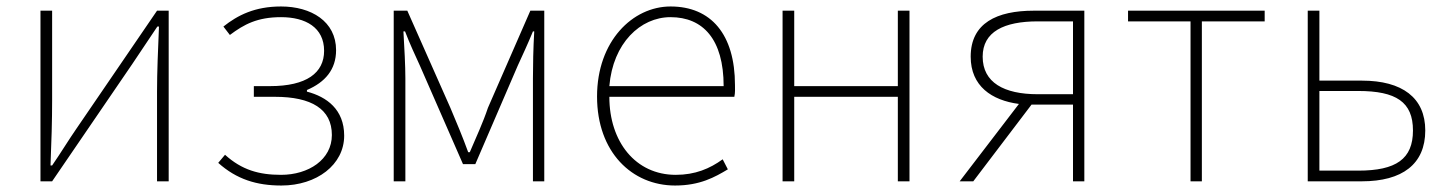

<svg xmlns="http://www.w3.org/2000/svg" viewBox="-20 -560 4472 593"><path d="M105 0H141L389 -363L466 -478H471C468 -406 465 -337 465 -277V0H501V-527H465L217 -164C194 -131 164 -82 141 -49H136C139 -121 141 -189 141 -249V-527H105Z M849 13C958 13 1043 -51 1043 -141C1043 -222 989 -261 928 -277V-282C984 -306 1018 -345 1018 -405C1018 -494 941 -540 848 -540C767 -540 714 -513 670 -478L690 -452C734 -485 775 -507 848 -507C924 -507 981 -475 981 -403C981 -335 927 -294 814 -294H764V-261H829C942 -261 1005 -223 1005 -143C1005 -67 933 -20 848 -20C780 -20 727 -35 675 -82L654 -57C711 -6 773 13 849 13Z M1196 0H1232V-318C1232 -357 1229 -412 1226 -463H1231C1246 -424 1261 -392 1277 -357L1410 -53H1448L1579 -357C1595 -392 1610 -424 1626 -463H1630C1627 -412 1626 -357 1626 -318V0H1661V-527H1618L1487 -227C1472 -182 1451 -137 1431 -90H1426C1409 -137 1390 -182 1371 -227L1238 -527H1196Z M2065 13C2142 13 2188 -13 2228 -37L2212 -68C2172 -39 2127 -20 2067 -20C1943 -20 1862 -122 1862 -261H2248C2251 -274 2250 -286 2250 -297C2250 -454 2176 -540 2051 -540C1934 -540 1824 -433 1824 -262C1824 -90 1932 13 2065 13ZM1862 -294C1873 -427 1958 -507 2051 -507C2151 -507 2215 -439 2215 -294Z M2397 0H2433V-261H2753V0H2789V-527H2753V-294H2433V-527H2397Z M3173 -527C3059 -527 2978 -489 2978 -385C2978 -294 3043 -250 3127 -239L2944 0H2986L3166 -237H3294V0H3329V-527ZM3294 -269H3185C3081 -269 3015 -305 3015 -385C3015 -462 3081 -494 3185 -494H3294Z M3657 0H3692V-494H3886V-527H3464V-494H3657Z M4019 0H4186C4311 0 4382 -53 4382 -157C4382 -258 4311 -311 4186 -311H4055V-527H4019ZM4055 -33V-279H4175C4292 -279 4344 -245 4344 -157C4344 -69 4292 -33 4175 -33Z"/></svg>

Font: SSpoqa Han Sans Neo Thin
Style: Regular
Weight: 100
Designer: [Spoqa Han Sans Neo] Dong-huui Kim  Younghwa Kang  Yujin Lee  [Noto Sans] Ryoko NISHIZUKA  (kana & ideographs); Paul D. 
Foundry: Spoqa (http://www.spoqa-han-sans.com)
Version: Version 1.000